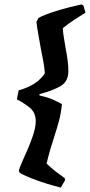

<svg xmlns="http://www.w3.org/2000/svg" viewBox="-20 -708 405 865"><path d="M254 137Q228 131 194 120.5Q160 110 126 97Q92 84 68 70L65 59Q70 44 78.5 24Q87 4 97 -18Q112 -50 126.5 -91.5Q141 -133 141 -161Q141 -201 114 -223Q87 -245 56 -260L64 -301Q148 -324 182 -378Q180 -405 175 -432.5Q170 -460 164 -489Q159 -518 153.5 -548Q148 -578 144 -609L153 -627Q180 -642 235 -659Q290 -676 348 -688L356 -683L365 -651Q341 -636 314 -618.5Q287 -601 263 -581Q264 -559 268.5 -534Q273 -509 277 -483Q282 -458 285 -433.5Q288 -409 288 -388Q288 -342 255 -321.5Q222 -301 158 -284V-278Q194 -270 215.5 -260.5Q237 -251 259 -239Q255 -198 246 -164.5Q237 -131 227 -100Q217 -69 207.5 -38Q198 -7 190 29Q212 50 232 65.5Q252 81 272 95L273 104Z"/></svg>

Font: Labrada
Style: Bold Italic
Weight: 700
Italic angle: -7°
Designer: Mercedes Jáuregui
Foundry: Omnibus-Type Team
Version: Version 1.000; ttfautohint (v1.8.4.7-5d5b)